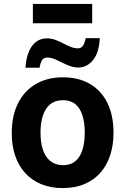

<svg xmlns="http://www.w3.org/2000/svg" viewBox="-20 -951 640 981"><path d="M300 10Q239 10 190.5 -10Q142 -30 108.5 -67Q75 -104 57.5 -155.5Q40 -207 40 -271Q40 -358 71.5 -422Q103 -486 162 -521Q221 -556 302 -556Q381 -556 439 -522.5Q497 -489 528.5 -425.5Q560 -362 560 -273Q560 -210 543 -158Q526 -106 493 -68.5Q460 -31 411.5 -10.5Q363 10 300 10ZM302 -107Q340 -107 364.5 -127Q389 -147 401 -184.5Q413 -222 413 -273Q413 -323 401.5 -360.5Q390 -398 365.5 -418.5Q341 -439 302 -439Q244 -439 215.5 -394.5Q187 -350 187 -273Q187 -222 199.5 -185Q212 -148 238 -127.5Q264 -107 302 -107ZM110 -605Q112 -636 119.5 -663.5Q127 -691 140.5 -711.5Q154 -732 174 -743.5Q194 -755 220 -755Q242 -755 262.5 -747.5Q283 -740 302.5 -729.5Q322 -719 341 -711.5Q360 -704 378 -704Q395 -704 404 -717.5Q413 -731 418 -756H490Q486 -681 455 -643.5Q424 -606 380 -606Q359 -606 338 -613.5Q317 -621 296.5 -631.5Q276 -642 257.5 -649.5Q239 -657 222 -657Q204 -657 195.5 -644.5Q187 -632 182 -605ZM148 -832V-931H451V-832Z"/></svg>

Font: Noto Sans Mono
Style: Bold
Weight: 700
Designer: Monotype Design Team
Foundry: Monotype Imaging Inc.
Version: Version 2.014